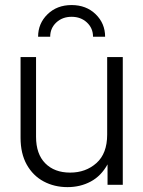

<svg xmlns="http://www.w3.org/2000/svg" viewBox="-20 -746 579 775"><path d="M252.4 9.3Q199.2 9.3 156.2 -13.7Q113.3 -36.6 88.1 -81.3Q63 -126 63 -189.9V-515.6H125.5V-193.8Q125.5 -124.5 162.6 -86.9Q199.7 -49.3 263.2 -49.3Q326.2 -49.3 369.4 -87.9Q412.6 -126.5 412.6 -202.6V-515.6H475.6V0H414.1V-82.5Q388.2 -35.6 346.2 -13.2Q304.2 9.3 252.4 9.3ZM269 -725.6Q328.1 -725.6 366.2 -688.5Q404.3 -651.4 404.3 -597.7H355.5Q355.5 -632.3 330.8 -655.3Q306.2 -678.2 269 -678.2Q231.9 -678.2 207.3 -655.3Q182.6 -632.3 182.6 -597.7H133.8Q133.8 -651.4 171.9 -688.5Q210 -725.6 269 -725.6Z"/></svg>

Font: Inter Display Light
Style: Regular
Weight: 300
Designer: Rasmus Andersson
Foundry: rsms
Version: Version 4.000;git-a52131595